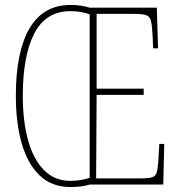

<svg xmlns="http://www.w3.org/2000/svg" viewBox="-20 -745 723 775"><path d="M264 10Q190 10 141 -36Q92 -82 68 -165Q44 -248 44 -359Q44 -537 99.5 -631Q155 -725 265 -725Q288 -725 307 -722Q326 -719 342 -714H613L618 -550H598L596 -600Q594 -641 589.5 -660Q585 -679 569.5 -684Q554 -689 520 -689H370V-387H560V-362H370L368 -25H547Q580 -25 594 -29.5Q608 -34 612.5 -49Q617 -64 619 -94L623 -164H643L639 0H342Q309 10 264 10ZM264 -15Q287 -15 306.5 -18.5Q326 -22 342 -27V-687Q326 -693 307 -696.5Q288 -700 265 -700Q165 -700 118.5 -610Q72 -520 72 -358Q72 -256 93.5 -178.5Q115 -101 158 -58Q201 -15 264 -15Z"/></svg>

Font: Noto Serif Tamil ExtraCondensed Thin
Style: Italic
Weight: 100
Width: 2
Italic angle: -12°
Designer: Indian Type Foundry, Tom Grace, and the Monotype Design Team
Foundry: Monotype Imaging Inc.
Version: Version 2.003; ttfautohint (v1.8.4.7-5d5b)